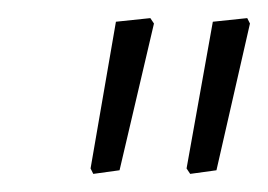

<svg xmlns="http://www.w3.org/2000/svg" viewBox="-20 -657 296 212"><path d="M253 -637 256 -631 219 -469 190 -465 186 -471 215 -633ZM146 -637 150 -631 112 -469 83 -465 80 -471 108 -633Z"/></svg>

Font: Alegreya Sans Light
Style: Italic
Weight: 300
Italic angle: -7°
Designer: Juan Pablo del Peral
Foundry: Huerta Tipografica
Version: Version 2.007